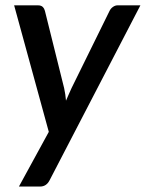

<svg xmlns="http://www.w3.org/2000/svg" viewBox="-20 -530 546 720"><path d="M506.5 -510 166 146Q154 169.5 130.5 169.5H51L163 -35.5L33 -510H122Q134.5 -510 140.5 -503.8Q146.5 -497.5 148.5 -489L220.5 -199.5Q223 -188 224.8 -176Q226.5 -164 227.5 -152.5Q232.5 -164.5 237.8 -176.2Q243 -188 248.5 -200L391 -489.5Q395.5 -498.5 403.8 -504.2Q412 -510 421 -510Z"/></svg>

Font: Lato SemiBold
Style: Italic
Weight: 600
Italic angle: -7°
Designer: Lukasz Dziedzic with Adam Twardoch and Botio Nikoltchev
Foundry: tyPoland Lukasz Dziedzic
Version: Version 2.015; 2015-08-06; http://www.latofonts.com/